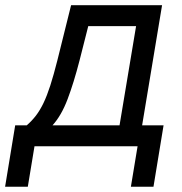

<svg xmlns="http://www.w3.org/2000/svg" viewBox="-71 -566 705 743"><path d="M-51.3 156.7 -12.2 -81.1H32.7Q52.2 -98.1 67.9 -118.4Q83.5 -138.7 97.2 -167Q110.8 -195.3 123.8 -235.6Q136.7 -275.9 150.9 -332L204.1 -545.9H556.2L479 -81.1H562L522.9 156.7H435.5L461.4 0H62.5L36.6 156.7ZM132.3 -81.1H391.6L455.6 -464.8H270.5L236.8 -332Q214.4 -245.1 190.4 -181.9Q166.5 -118.7 132.3 -81.1Z"/></svg>

Font: Adwaita Sans
Style: Italic
Weight: 400
Italic angle: -9.39999°
Designer: Rasmus Andersson
Foundry: rsms
Version: Version 4.001;git-9221beed3